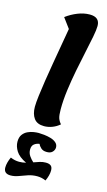

<svg xmlns="http://www.w3.org/2000/svg" viewBox="-172 -828 718 1283"><g transform="rotate(15 187.0 -187.0)"><path d="M176 25Q128 25 106 -5Q84 -35 84 -85Q84 -112 90 -161Q96 -210 105.5 -271.5Q115 -333 126.5 -399.5Q138 -466 149 -529.5Q160 -593 169 -645L118 -714Q154 -741 196.5 -758Q239 -775 280 -775Q349 -775 349 -714Q349 -688 339.5 -638.5Q330 -589 316 -525Q302 -461 288 -389.5Q274 -318 264.5 -247Q255 -176 255 -114Q255 -71 261.5 -52Q268 -33 283 -16Q260 4 232 14.5Q204 25 176 25ZM45 401Q-2 401 -2 358Q-2 342 3 323Q8 304 17 285Q47 298 77 298Q100 298 124 292Q72 267 52 235Q32 203 32 171Q32 140 45.5 121.5Q59 103 79.5 93.5Q100 84 120 81Q140 78 154 78Q169 78 192.5 80.5Q216 83 238.5 89.5Q261 96 276 109Q291 122 291 142Q291 160 277 174Q263 188 237 187Q213 187 198.5 174Q184 161 179 147Q159 149 143 161Q127 173 127 200Q127 224 140.5 243.5Q154 263 170 277Q192 269 211.5 263Q231 257 252 257Q275 257 287 266.5Q299 276 299 300Q299 316 294 335Q289 354 280 373Q251 360 220 360Q187 360 157.5 370Q128 380 100 390.5Q72 401 45 401Z"/></g></svg>

Font: Lemonada SemiBold
Style: Regular
Weight: 600
Designer: Mohamed Gaber (Arabic), Eduardo Tunni (Latin)
Foundry: Kief Type Foundry
Version: Version 4.005; ttfautohint (v1.8.3)